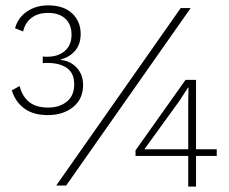

<svg xmlns="http://www.w3.org/2000/svg" viewBox="-20 -690 853 714"><path d="M159 -670Q217 -670 248.5 -640Q280 -610 280 -564Q280 -525 259 -501Q238 -477 206 -469V-467Q241 -464 265 -438.5Q289 -413 289 -374Q289 -322 252 -292Q215 -262 158 -262Q104 -262 70.5 -286.5Q37 -311 24 -354L53 -370Q62 -333 87.5 -311.5Q113 -290 159 -290Q202 -290 229 -312.5Q256 -335 256 -376Q256 -418 229 -437Q202 -456 156 -456Q153 -456 148.5 -456Q144 -456 139 -455V-480Q145 -479 149 -479Q153 -479 156 -479Q196 -479 221 -500.5Q246 -522 246 -561Q246 -599 223 -620.5Q200 -642 159 -642Q121 -642 97 -623.5Q73 -605 66 -573L36 -585Q47 -625 80.5 -647.5Q114 -670 159 -670ZM189 0 652 -660H689L226 0ZM786 -135V-110H709V4H680V-110H484V-131L670 -393H709V-135ZM517 -135H680V-311Q680 -324 680.5 -337Q681 -350 681 -364H679Q672 -353 663.5 -340Q655 -327 648 -316Z"/></svg>

Font: Kantumruy Pro ExtraLight
Style: Regular
Weight: 250
Version: Version 1.002